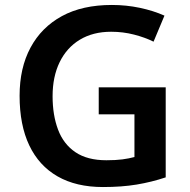

<svg xmlns="http://www.w3.org/2000/svg" viewBox="-20 -744 766 774"><path d="M378 -392H648V-29Q591 -10 531 0Q471 10 395 10Q287 10 212 -33Q137 -76 98 -158Q59 -240 59 -358Q59 -470 103 -552Q147 -634 229.5 -679Q312 -724 431 -724Q489 -724 543.5 -712.5Q598 -701 643 -681L599 -576Q565 -593 520.5 -604.5Q476 -616 428 -616Q355 -616 302 -584Q249 -552 220.5 -493.5Q192 -435 192 -356Q192 -280 214 -221.5Q236 -163 284 -130.5Q332 -98 409 -98Q447 -98 473.5 -101.5Q500 -105 522 -111V-283H378Z"/></svg>

Font: Noto Sans Cham SemiBold
Style: Regular
Weight: 600
Version: Version 2.002